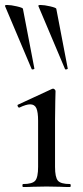

<svg xmlns="http://www.w3.org/2000/svg" viewBox="-44 -751 334 771"><path d="M49 -12Q86 -12 97.5 -25.5Q109 -39 109 -81V-266Q109 -301 102 -316.5Q95 -332 77 -332Q61 -332 34 -319H33Q29 -319 27 -324.5Q25 -330 29 -331L165 -394L169 -395Q172 -395 175.5 -392Q179 -389 179 -385Q179 -378 178 -345Q177 -312 177 -267V-81Q177 -39 188.5 -25.5Q200 -12 237 -12Q240 -12 240 -6Q240 0 237 0Q213 0 198 -1L143 -2L88 -1Q73 0 49 0Q46 0 46 -6Q46 -12 49 -12ZM119 -731Q134 -731 157.5 -725.5Q181 -720 182 -716L228 -476Q229 -474 223.5 -472.5Q218 -471 217 -474L110 -727Q109 -731 119 -731ZM-15 -731Q0 -731 23.5 -725.5Q47 -720 48 -716L94 -476Q95 -474 89.5 -472.5Q84 -471 83 -474L-24 -727Q-25 -731 -15 -731Z"/></svg>

Font: Cormorant Infant Medium
Style: Regular
Weight: 500
Designer: Christian Thalmann (Catharsis Fonts)
Foundry: Catharsis Fonts
Version: Version 4.000